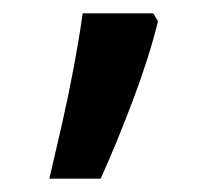

<svg xmlns="http://www.w3.org/2000/svg" viewBox="-20 -235 323 288"><path d="M210 -215 217 -203Q204 -150 179.5 -85Q155 -20 131 33H54Q63 -5 73 -49Q83 -93 91 -136Q99 -179 104 -215Z"/></svg>

Font: Noto Sans Kannada UI Medium
Style: Regular
Weight: 500
Designer: Jelle Bosma - Monotype Design Team
Foundry: Monotype Imaging Inc.
Version: Version 2.005; ttfautohint (v1.8.4.7-5d5b)